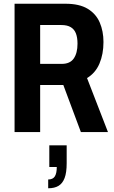

<svg xmlns="http://www.w3.org/2000/svg" viewBox="-20 -707 612 1028"><path d="M58 0V-687H330Q405 -687 449.5 -660Q494 -633 514 -586.5Q534 -540 534 -482Q534 -417 512.5 -366.5Q491 -316 446 -289L558 0H413L319 -252H195V0ZM195 -365H311Q355 -365 375 -394Q395 -423 395 -473Q395 -506 386.5 -528Q378 -550 359 -561.5Q340 -573 308 -573H195ZM238 301V254Q263 254 273.5 237.5Q284 221 284 187H244V71H337V167Q337 217 326 246Q315 275 293.5 288Q272 301 238 301Z"/></svg>

Font: Archivo Condensed
Style: Bold
Weight: 700
Width: 3
Designer: Hector Gatti
Foundry: Omnibus-Type
Version: Version 2.001